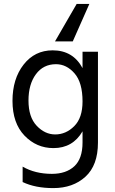

<svg xmlns="http://www.w3.org/2000/svg" viewBox="-20 -772 589 984"><path d="M438 -752 353 -560H262L373 -752ZM263 -83Q318 -83 360.5 -125.5Q403 -168 403 -252Q403 -349 362 -396Q321 -443 267 -443Q202 -443 164 -391.5Q126 -340 126 -257Q126 -172 168 -127.5Q210 -83 263 -83ZM403 -507H482V-41Q482 75 418 133.5Q354 192 253 192Q161 192 96 161V82Q160 119 246 119Q319 119 361 80Q403 41 403 -42V-99Q353 -13 254 -13Q167 -13 105.5 -77Q44 -141 44 -255Q44 -368 101 -441Q158 -514 250 -514Q354 -514 403 -423Z"/></svg>

Font: Hind
Style: Regular
Weight: 400
Designer: Manushi Parikh, Satya Rajpurohit
Foundry: Indian Type Foundry
Version: Version 2.000;PS 1.0;hotconv 1.0.79;makeotf.lib2.5.61930